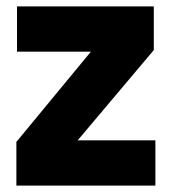

<svg xmlns="http://www.w3.org/2000/svg" viewBox="-20 -578 536 598"><path d="M222 -141H464V0H31V-136L263 -417H33V-558H459V-422Z"/></svg>

Font: Fz Poppins
Style: Bold
Weight: 700
Designer: Ninad Kale (Devanagari), Jonny Pinhorn (Latin)
Foundry: Indian Type Foundry
Version: Vit hóa bi Vntype.Com & FontZin.Com